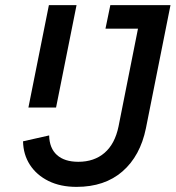

<svg xmlns="http://www.w3.org/2000/svg" viewBox="-20 -718 686 750"><path d="M411 -698H646L550 -217Q528 -109 458.5 -48.5Q389 12 279 12Q216 12 169.5 -11Q123 -34 97 -74Q71 -114 70 -166L172 -189Q173 -139 202.5 -112.5Q232 -86 286 -86Q348 -86 388.5 -121Q429 -156 443 -224L519 -606H392ZM91 -298 171 -698H279L199 -298Z"/></svg>

Font: IBM Plex Sans Medium
Style: Italic
Weight: 500
Italic angle: -11.31°
Designer: Mike Abbink, Paul van der Laan, Pieter van Rosmalen
Foundry: Bold Monday
Version: Version 3.201